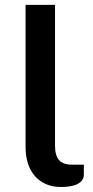

<svg xmlns="http://www.w3.org/2000/svg" viewBox="-20 -740 370 766"><path d="M82 -720.5V-153C82 -130 85 -108.8 91 -89.2C97 -69.8 106 -53 118 -39C130 -25 144.8 -14 162.2 -6C179.8 2 200 6 223 6C235.3 6 247.1 5.2 258.2 3.5C269.4 1.8 279.2 -1 287.5 -5C295.8 -9 302.4 -14.2 307.3 -20.5C312.1 -26.8 314.5 -34.8 314.5 -44.5V-83H268C243.7 -83 226.2 -89.2 215.5 -101.5C204.8 -113.8 199.5 -133 199.5 -159V-720.5Z"/></svg>

Font: Lato Semibold
Style: Regular
Weight: 600
Designer: Lukasz Dziedzic
Foundry: tyPoland Lukasz Dziedzic
Version: Version 2.006; 2014-01-15